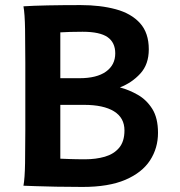

<svg xmlns="http://www.w3.org/2000/svg" viewBox="-20 -738 716 763"><path d="M219.7 -609.4V-427.2H295.4Q364.7 -427.2 401.4 -453.6Q438 -480 438 -525.9Q438 -569.3 407.2 -590.6Q376.5 -611.8 308.1 -611.8Q282.7 -611.8 258.1 -611.1Q233.4 -610.4 219.7 -609.4ZM80.6 -222.2V-488.3Q80.6 -560.1 79.6 -621.8Q78.6 -683.6 73.2 -712.9Q109.4 -715.3 169.4 -716.6Q229.5 -717.8 300.3 -717.8Q378.9 -717.8 440.2 -701.2Q501.5 -684.6 536.4 -646Q571.3 -607.4 571.3 -542Q571.3 -482.4 537.8 -445.8Q504.4 -409.2 456.5 -390.6Q493.2 -380.9 527.8 -361.1Q562.5 -341.3 585.2 -305.2Q607.9 -269 607.9 -210Q607.9 -149.4 576.2 -100.6Q544.4 -51.8 478 -23.4Q411.6 4.9 308.1 4.9Q252 4.9 202.9 3.9Q153.8 2.9 119.6 1.7Q85.4 0.5 73.2 0Q78.6 -29.3 79.6 -89.6Q80.6 -149.9 80.6 -222.2ZM219.7 -321.3V-107.4Q231.9 -106.9 256.8 -106Q281.7 -105 318.4 -105Q360.8 -105 396.5 -115.2Q432.1 -125.5 453.4 -150.6Q474.6 -175.8 474.6 -219.7Q474.6 -270 432.9 -295.7Q391.1 -321.3 314 -321.3Z"/></svg>

Font: Andika
Style: Bold
Weight: 700
Designer: Victor Gaultney, Annie Olsen, Julie Remington, Don Collingsworth, Eric Hays, Becca Hirsbrunner
Foundry: SIL International
Version: Version 6.101